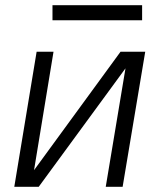

<svg xmlns="http://www.w3.org/2000/svg" viewBox="-20 -719 640 739"><path d="M35 0 121 -520H186L111 -64L444 -520H539L452 0H387L463 -456L129 0ZM182 -641V-699H527V-641Z"/></svg>

Font: Iosevka SS04 Lt Ex Obl
Style: Regular
Weight: 300
Width: 7
Italic angle: -9°
Monospace: yes
Designer: Belleve Invis
Foundry: Belleve Invis
Version: Version 19.0.0; ttfautohint (v1.8.4)